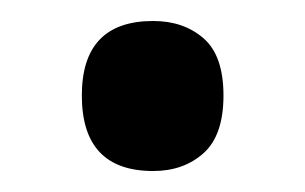

<svg xmlns="http://www.w3.org/2000/svg" viewBox="-20 -447 291 183"><path d="M58 -356Q58 -427 126 -427Q155 -427 174 -410.5Q193 -394 193 -356Q193 -318 174 -301Q155 -284 126 -284Q58 -284 58 -356Z"/></svg>

Font: Noto Serif NarrowSemiBold
Style: Regular
Weight: 600
Width: 4
Designer: Monotype Design Team
Foundry: Monotype Imaging Inc.
Version: Version 1.001